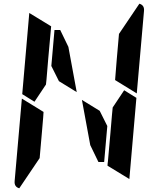

<svg xmlns="http://www.w3.org/2000/svg" viewBox="-20 -1018 856 1036"><path d="M257 -662 274 -856H305L349 -765L394 -521L298 -580ZM650 -531 716 -490 678 -52 560 -124 561 -138 562 -144 576 -302 584 -396 588 -438ZM166 -469 100 -510 138 -948 256 -876 240 -698 231 -590 228 -562ZM194 -165 84 -2Q56 -10 59 -41L98 -486L155 -451L160 -448L215 -414L213 -384L206 -302ZM732 -998Q760 -990 757 -959L718 -514L601 -586L610 -698L622 -835ZM559 -338 542 -144H511L467 -235L422 -479L518 -420Z"/></svg>

Font: DSEG14 Modern
Style: Bold Italic
Weight: 700
Italic angle: -5°
Designer: Keshikan(Twitter:@keshinomi_88pro)
Version: Version 0.46